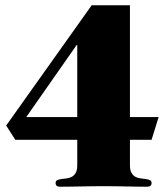

<svg xmlns="http://www.w3.org/2000/svg" viewBox="-20 -706 626 728"><path d="M79.6 -262.2H272.9V-535.2H270.5ZM472.7 -262.2H581.5L554.7 -175.8H472.7V-79.1Q472.7 -60.5 478.8 -50.3Q484.9 -40 493.9 -35.4Q502.9 -30.8 513.7 -29.5Q524.4 -28.3 533.4 -27.1Q542.5 -25.9 548.6 -22.9Q554.7 -20 554.7 -12.2Q554.7 2 537.6 2Q522.5 2 502.4 1.7Q482.4 1.5 460.7 1Q439 0.5 416.3 0.2Q393.6 0 373 0Q352.5 0 329.8 0.2Q307.1 0.5 285.2 1Q263.2 1.5 243.2 1.7Q223.1 2 207.5 2Q190.9 2 190.9 -12.2Q190.9 -20 197 -22.9Q203.1 -25.9 212.2 -27.1Q221.2 -28.3 231.9 -29.5Q242.7 -30.8 251.7 -35.4Q260.7 -40 266.8 -50Q272.9 -60.1 272.9 -79.1V-175.8H38.1L3.4 -230L327.6 -686H472.7Z"/></svg>

Font: XB Zar
Style: Bold
Weight: 700
Designer: Behnam
Foundry: Irmug
Version: Version 8.005 2009